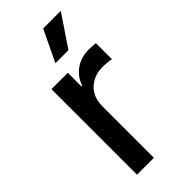

<svg xmlns="http://www.w3.org/2000/svg" viewBox="-239 -800 850 850"><g transform="rotate(-45 185.5 -375.5)"><path d="M67.4 0V-535.6H169.9V-449.7H174.3Q189 -493.2 224.4 -518.1Q259.8 -543 308.1 -543Q318.8 -543 331.1 -542.2Q343.3 -541.5 350.6 -540.5V-439.9Q344.7 -441.9 328.6 -443.6Q312.5 -445.3 294.9 -445.3Q260.7 -445.3 232.9 -430.4Q205.1 -415.5 189.2 -388.2Q173.3 -360.8 173.3 -322.8V0ZM161.1 -604.5 231.4 -751.5H341.8L242.7 -604.5Z"/></g></svg>

Font: Inter 20pt Medium
Style: Regular
Weight: 500
Version: Version 4.001;git-66647c0bb